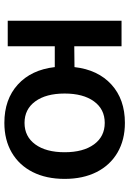

<svg xmlns="http://www.w3.org/2000/svg" viewBox="120 -682 578 857"><g transform="rotate(90 408.5 -254.0)"><path d="M529 15Q424 15 358 -45Q292 -105 280 -210H187V0H73V-508H187V-297L280 -298Q292 -403 358 -463Q424 -523 529 -523Q605 -523 661.5 -490Q718 -457 748.5 -396.5Q779 -336 779 -254Q779 -172 748.5 -111.5Q718 -51 661.5 -18Q605 15 529 15ZM529 -75Q590 -75 625 -123Q660 -171 660 -254Q660 -337 625 -385Q590 -433 529 -433Q468 -433 433 -385Q398 -337 398 -254Q398 -171 433 -123Q468 -75 529 -75Z"/></g></svg>

Font: CST
Style: Medium
Weight: 500
Version: Version 1.00